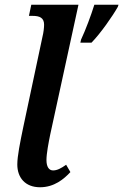

<svg xmlns="http://www.w3.org/2000/svg" viewBox="-20 -780 520 810"><path d="M322 -613 319 -600H366C405 -640 455 -712 477 -751L480 -760H378C364 -715 342 -656 322 -613ZM149 10C209 10 250 -25 277 -54L259 -85C238 -70 221 -61 204 -61C186 -61 176 -77 176 -105C176 -132 185 -179 192 -213L311 -760H112L102 -713H118C147 -713 166 -705 166 -676C166 -664 164 -644 159 -624L78 -243C65 -180 53 -122 53 -86C53 -31 86 10 149 10Z"/></svg>

Font: Noto Serif Condensed SemiBold
Style: Italic
Weight: 600
Width: 3
Italic angle: -12°
Designer: Monotype Design Team
Foundry: Monotype Imaging Inc.
Version: Version 2.014